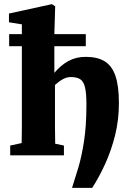

<svg xmlns="http://www.w3.org/2000/svg" viewBox="-20 -746 625 922"><path d="M29 0V-47L84 -59Q85 -96 85 -137.5Q85 -179 85 -210V-524H24V-582H85V-629L23 -639V-681L229 -726L245 -716L241 -582H392V-524H241V-396Q272 -433 308.5 -453Q345 -473 392 -473Q447 -473 482 -452Q517 -431 534 -382.5Q551 -334 551 -251Q551 -171 533 -98Q515 -25 486 39Q457 103 423 156H326Q340 113 356 59.5Q372 6 383.5 -68Q395 -142 395 -244Q395 -299 388 -327.5Q381 -356 364.5 -366Q348 -376 320 -376Q301 -376 282.5 -366Q264 -356 244 -338V-210Q244 -178 244 -135.5Q244 -93 245 -56L287 -47V0Z"/></svg>

Font: Source Serif Pro
Style: Bold
Weight: 700
Designer: Frank Grießhammer
Foundry: Adobe Systems Incorporated
Version: Version 3.001;hotconv 1.0.111;makeotfexe 2.5.65597